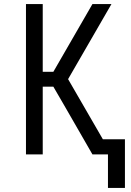

<svg xmlns="http://www.w3.org/2000/svg" viewBox="-20 -755 640 939"><path d="M591 164H508V0H432L295 -238L241 -331H189V0H107V-735H189V-404H241L432 -735H525L313 -368L483 -74H591Z"/></svg>

Font: Iosevka Curly Extended
Style: Regular
Weight: 400
Width: 7
Monospace: yes
Designer: Belleve Invis
Foundry: Belleve Invis
Version: Version 11.1.0; ttfautohint (v1.8.3)